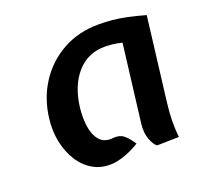

<svg xmlns="http://www.w3.org/2000/svg" viewBox="-99 -639 793 758"><g transform="rotate(-20 297.0 -260.0)"><path d="M255.5 7.5Q209 11.5 173 -8.2Q137 -28 113.5 -64.5Q90 -101 80.2 -148.2Q70.5 -195.5 77 -246Q86.5 -326.5 128 -390.5Q169.5 -454.5 236 -491.2Q302.5 -528 387 -528Q415 -528 443 -525.5Q471 -523 503.5 -516.2Q536 -509.5 578.5 -497.5L535.5 -145.5Q530.5 -105.5 530 -69.8Q529.5 -34 533.5 -2L441.5 0Q428.5 -8 417.8 -36.2Q407 -64.5 411.5 -102L451.5 -428Q431 -433 412.8 -435Q394.5 -437 379.5 -437Q308.5 -437 262.8 -385.5Q217 -334 206 -246Q201 -204.5 206.2 -166.5Q211.5 -128.5 231.2 -105.5Q251 -82.5 289.5 -87Q316 -89.5 333.5 -74.8Q351 -60 367 -34.5Q338.5 -17 309.2 -6Q280 5 255.5 7.5Z"/></g></svg>

Font: Expletus Sans SemiBold
Style: Italic
Weight: 600
Italic angle: -7°
Version: Version 7.500